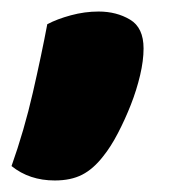

<svg xmlns="http://www.w3.org/2000/svg" viewBox="-30 -198 293 333"><path d="M149 73Q132 95 112.5 105Q93 115 65 115Q21 115 -10 90Q12 28 27 -37.5Q42 -103 52 -156Q69 -165 93 -171.5Q117 -178 141 -178Q172 -178 195.5 -164Q219 -150 219 -114Q219 -93 213 -67.5Q207 -42 197 -16.5Q187 9 174.5 33Q162 57 149 73Z"/></svg>

Font: Baloo Tamma
Style: Regular
Weight: 400
Designer: Divya Kowshik and Ek Type
Foundry: Ek Type
Version: Version 1.007;PS 1.000;hotconv 1.0.88;makeotf.lib2.5.647800